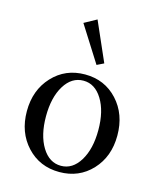

<svg xmlns="http://www.w3.org/2000/svg" viewBox="-104 -743 686 829"><g transform="rotate(15 239.0 -328.5)"><path d="M275.4 -477.1 173.8 -637.7 229 -668 306.2 -492.2ZM36.6 -207Q36.6 -301.3 94 -363Q151.4 -424.8 239.3 -424.8Q327.1 -424.8 384.3 -362.8Q441.4 -300.8 441.4 -205.6Q441.4 -111.3 384.3 -50Q327.1 11.2 239.3 11.2Q151.4 11.2 94 -50.5Q36.6 -112.3 36.6 -207ZM239.3 -16.6Q291 -16.6 323.5 -69.6Q356 -122.6 356 -207Q356 -291.5 323.5 -344.2Q291 -397 239.3 -397Q187 -397 154.5 -344.2Q122.1 -291.5 122.1 -207Q122.1 -122.6 154.5 -69.6Q187 -16.6 239.3 -16.6Z"/></g></svg>

Font: Elstob 18pt
Style: Regular
Weight: 400
Designer: Peter S. Baker
Version: Version 1.015